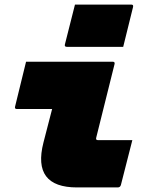

<svg xmlns="http://www.w3.org/2000/svg" viewBox="-20 -820 640 840"><path d="M94 -550H473Q484 -550 481 -539Q461 -459 441 -378.5Q421 -298 401 -218Q399 -212 402 -209Q404 -207 408 -207H559Q546 -158 534 -109Q522 -60 509 -11Q506 0 495 0H317Q120 0 170 -196Q180 -233 189 -269.5Q198 -306 208 -343H54Q43 -343 46 -354Q58 -403 70 -452Q82 -501 94 -550ZM308 -800H554Q565 -800 562 -789L519 -615H273Q261 -615 264 -626Z"/></svg>

Font: Recursive Mn Lnr St XBk
Style: Italic
Weight: 1000
Italic angle: -15°
Monospace: yes
Version: Version 1.079;hotconv 1.0.112;makeotfexe 2.5.65598; ttfautoh